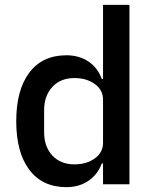

<svg xmlns="http://www.w3.org/2000/svg" viewBox="-20 -760 632 792"><path d="M405 -86H400Q383 -40 344.5 -14Q306 12 254 12Q155 12 101 -59.5Q47 -131 47 -260Q47 -389 101 -460.5Q155 -532 254 -532Q306 -532 344.5 -506.5Q383 -481 400 -434H405V-740H514V0H405ZM287 -82Q337 -82 371 -106.5Q405 -131 405 -171V-349Q405 -389 371 -413.5Q337 -438 287 -438Q230 -438 196 -401.5Q162 -365 162 -305V-215Q162 -155 196 -118.5Q230 -82 287 -82Z"/></svg>

Font: IBM Plex Sans Arabic Medium
Style: Regular
Weight: 500
Designer: Mike Abbink, Paul van der Laan, Pieter van Rosmalen, Wael Morcos, Khajak Apelian
Foundry: Bold Monday
Version: Version 1.1